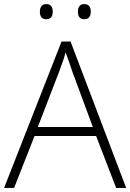

<svg xmlns="http://www.w3.org/2000/svg" viewBox="-20 -919 638 939"><path d="M548 0 450 -254H149L49 0H0L281 -716H325L597 0ZM334 -568Q329 -584 319.5 -611Q310 -638 301 -663Q294 -637 285 -612Q276 -587 269 -568L165 -298H434ZM175 -862Q175 -879 183 -889Q191 -899 206 -899Q223 -899 230.5 -889Q238 -879 238 -862Q238 -845 230.5 -835Q223 -825 206 -825Q175 -825 175 -862ZM361 -862Q361 -879 368.5 -889Q376 -899 392 -899Q409 -899 416.5 -889Q424 -879 424 -862Q424 -845 416.5 -835Q409 -825 392 -825Q361 -825 361 -862Z"/></svg>

Font: Noto Sans Thaana ExtraLight
Style: Regular
Weight: 200
Designer: David Williams
Foundry: Google Inc.
Version: Version 3.001; ttfautohint (v1.8.4.7-5d5b)